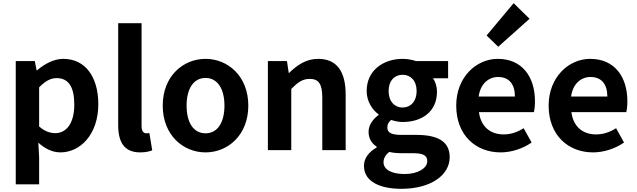

<svg xmlns="http://www.w3.org/2000/svg" viewBox="-20 -944 4006 1207"><path d="M79 215H226V45L221 -47C264 -8 311 14 360 14C483 14 598 -97 598 -289C598 -461 516 -574 378 -574C318 -574 260 -542 213 -502H210L199 -560H79ZM327 -107C297 -107 261 -118 226 -149V-395C264 -434 298 -453 336 -453C413 -453 447 -394 447 -287C447 -165 395 -107 327 -107Z M861 14C896 14 920 8 937 1L919 -108C909 -106 905 -106 899 -106C885 -106 870 -117 870 -151V-798H723V-157C723 -53 759 14 861 14Z M1272 14C1412 14 1541 -94 1541 -280C1541 -466 1412 -574 1272 -574C1132 -574 1003 -466 1003 -280C1003 -94 1132 14 1272 14ZM1272 -106C1196 -106 1153 -174 1153 -280C1153 -385 1196 -454 1272 -454C1348 -454 1391 -385 1391 -280C1391 -174 1348 -106 1272 -106Z M1664 0H1811V-385C1852 -426 1881 -448 1927 -448C1982 -448 2006 -418 2006 -331V0H2153V-349C2153 -490 2101 -574 1980 -574C1904 -574 1847 -534 1798 -486H1795L1784 -560H1664Z M2502 243C2689 243 2807 157 2807 44C2807 -54 2733 -96 2598 -96H2503C2437 -96 2415 -112 2415 -142C2415 -165 2424 -177 2439 -190C2463 -182 2489 -177 2511 -177C2631 -177 2727 -241 2727 -367C2727 -402 2716 -433 2702 -452H2797V-560H2595C2572 -568 2542 -574 2511 -574C2392 -574 2285 -503 2285 -372C2285 -306 2321 -253 2360 -225V-221C2326 -197 2297 -158 2297 -116C2297 -70 2319 -41 2348 -22V-17C2297 12 2268 52 2268 99C2268 198 2370 243 2502 243ZM2511 -268C2462 -268 2423 -305 2423 -372C2423 -437 2461 -474 2511 -474C2561 -474 2599 -437 2599 -372C2599 -305 2560 -268 2511 -268ZM2524 150C2443 150 2391 123 2391 76C2391 53 2402 31 2427 11C2447 16 2471 19 2505 19H2573C2633 19 2666 29 2666 69C2666 113 2608 150 2524 150Z M3112 -650 3309 -826 3209 -924 3039 -721ZM3127 14C3196 14 3267 -10 3322 -48L3272 -138C3232 -113 3192 -99 3146 -99C3063 -99 3003 -147 2991 -239H3336C3340 -252 3343 -279 3343 -307C3343 -461 3263 -574 3109 -574C2976 -574 2848 -461 2848 -280C2848 -95 2970 14 3127 14ZM2989 -337C3000 -418 3052 -460 3111 -460C3183 -460 3217 -412 3217 -337Z M3708 14C3777 14 3848 -10 3903 -48L3853 -138C3813 -113 3773 -99 3727 -99C3644 -99 3584 -147 3572 -239H3917C3921 -252 3924 -279 3924 -307C3924 -461 3844 -574 3690 -574C3557 -574 3429 -461 3429 -280C3429 -95 3551 14 3708 14ZM3570 -337C3581 -418 3633 -460 3692 -460C3764 -460 3798 -412 3798 -337Z"/></svg>

Font: Noto Sans JP
Style: Bold
Weight: 700
Designer: Ryoko NISHIZUKA  (kana, bopomofo & ideographs); Paul D. Hunt (Latin, Greek & Cyrillic); Sandoll Communications , Soo-you
Foundry: Adobe
Version: Version 2.002;hotconv 1.0.116;makeotfexe 2.5.65601